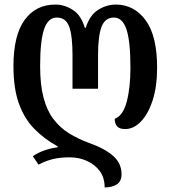

<svg xmlns="http://www.w3.org/2000/svg" viewBox="-20 -569 748 842"><path d="M439 253Q439 211 418 182Q397 153 362 137Q327 121 286 121Q242 121 210.5 129Q179 137 149 153L124 116Q147 100 176.5 90Q206 80 233 77V73Q173 40 129.5 -5Q86 -50 62.5 -116Q39 -182 39 -279Q39 -414 88 -481.5Q137 -549 223 -549Q263 -549 299.5 -525.5Q336 -502 352 -447H356Q373 -502 410 -525.5Q447 -549 488 -549Q568 -549 618.5 -480.5Q669 -412 669 -272Q669 -190 649.5 -129.5Q630 -69 598 -36Q566 -3 529 -3Q504 -3 493.5 -15Q483 -27 483 -48Q519 -61 535.5 -122Q552 -183 552 -272Q552 -389 534.5 -440.5Q517 -492 480 -492Q441 -492 425.5 -452Q410 -412 410 -326V-180H298V-326Q298 -412 283.5 -452Q269 -492 229 -492Q191 -492 173.5 -441.5Q156 -391 156 -279Q156 -197 171 -140.5Q186 -84 214.5 -46.5Q243 -9 282.5 15.5Q322 40 371 58Q439 82 476 114.5Q513 147 513 195Q513 226 492.5 239.5Q472 253 439 253Z"/></svg>

Font: Noto Serif Georgian ExtraCondensed SemiBold
Style: Regular
Weight: 600
Width: 2
Designer: Monotype Design Team, Akaki Razmadze
Foundry: Google LLC
Version: Version 2.003; ttfautohint (v1.8.4.7-5d5b)